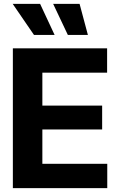

<svg xmlns="http://www.w3.org/2000/svg" viewBox="-20 -979 619 999"><path d="M46.9 0V-727.5H537.3V-600.8H200.4V-429.7H511.5V-305.3H200.4V-126.8H538.1V0ZM156.8 -797.3 46.1 -958.8H188.7L264.1 -797.3ZM333 -797.3 256.6 -958.8H394.1L437.3 -797.3Z"/></svg>

Font: Inter Tight
Style: Regular
Weight: 400
Designer: Rasmus Andersson
Foundry: rsms
Version: Version 3.002